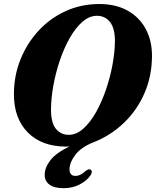

<svg xmlns="http://www.w3.org/2000/svg" viewBox="-20 -734 795 979"><path d="M486.5 -713.5Q570.5 -713.5 630.8 -679.8Q691 -646 723 -586.5Q755 -527 755 -449Q754.5 -345 716.2 -257.8Q678 -170.5 611 -106.8Q544 -43 458 -9Q394.5 15.5 364.5 55Q334.5 94.5 334.5 129Q334.5 163 365 163Q390 163 415 139Q430 126.5 440 130Q446 132 447.8 140.2Q449.5 148.5 440 162Q422 188 385.8 206.8Q349.5 225.5 304 225.5Q256.5 225.5 232 207.2Q207.5 189 208 156.5Q208 120.5 237 83Q266 45.5 334.5 12.5Q327 13.5 319 13.5Q192.5 13.5 121.5 -58.8Q50.5 -131 51 -254.5Q51 -347 84 -429.8Q117 -512.5 175.8 -576.5Q234.5 -640.5 314 -677Q393.5 -713.5 486.5 -713.5ZM240 -176.5Q240 -107.5 265.2 -77Q290.5 -46.5 330.5 -46.5Q369.5 -46.5 405 -78.2Q440.5 -110 469.8 -162.2Q499 -214.5 520.5 -277.5Q542 -340.5 553.8 -405Q565.5 -469.5 566 -524Q566 -591 540.5 -622.2Q515 -653.5 474.5 -653.5Q435.5 -653.5 400.2 -622.8Q365 -592 335.8 -540.5Q306.5 -489 285.2 -426.2Q264 -363.5 252.2 -298.5Q240.5 -233.5 240 -176.5Z"/></svg>

Font: Fraunces 72pt S050
Style: Bold Italic
Weight: 700
Italic angle: -16°
Version: Version 1.000; ttfautohint (v1.8.3)